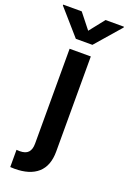

<svg xmlns="http://www.w3.org/2000/svg" viewBox="-235 -806 712 1064"><g transform="rotate(20 121.0 -274.5)"><path d="M184.6 -530.3V30.3Q184.6 114.7 137 157Q89.4 199.2 0 199.2Q-15.6 199.2 -25.4 198.2V96.7Q-18.6 97.7 -6.8 97.7Q28.3 97.7 43.9 80.6Q59.6 63.5 59.6 29.3V-530.3ZM122.1 -659.2 192.4 -748H300.8V-743.2L170.9 -593.8H73.2L-57.6 -743.2V-748H51.8Z"/></g></svg>

Font: Pretendard JP SemiBold
Style: Regular
Weight: 600
Designer: Base glyphs from Inter by Rasmus Andersson; Hangeul glyphs from Noto Sans CJK(Source Han Sans) by Jang Soo-young and Kan
Foundry: Kil Hyung-jin
Version: Version 1.309